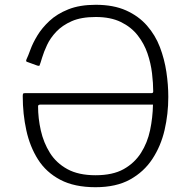

<svg xmlns="http://www.w3.org/2000/svg" viewBox="-20 -772 798 802"><path d="M620 -390Q620 -424 615 -466Q610 -508 596 -549Q582 -590 555 -624.5Q528 -659 485 -680Q442 -701 380 -701Q319 -701 279.5 -683.5Q240 -666 215 -639.5Q190 -613 176.5 -584Q163 -555 156 -531.5Q149 -508 145 -498Q144 -497 142 -497Q140 -497 136 -498L92 -514Q87 -516 91 -525Q97 -537 107 -564.5Q117 -592 136 -623.5Q155 -655 186.5 -684.5Q218 -714 265.5 -733Q313 -752 380 -752Q454 -752 506.5 -728.5Q559 -705 594 -665Q629 -625 648 -575Q667 -525 675 -471.5Q683 -418 683 -367Q683 -296 667.5 -229Q652 -162 616.5 -108Q581 -54 523 -22Q465 10 379 10Q291 10 232 -21Q173 -52 139 -105.5Q105 -159 90 -227.5Q75 -296 75 -370Q75 -376 76 -379.5Q77 -383 84 -383H613Q620 -383 620 -390ZM148 -335Q143 -335 141 -333Q139 -331 139 -328Q139 -278 150.5 -227Q162 -176 188.5 -133.5Q215 -91 261.5 -65.5Q308 -40 379 -40Q451 -40 496.5 -65.5Q542 -91 569 -133.5Q596 -176 607 -228.5Q618 -281 619 -335Z"/></svg>

Font: Libre Franklin Thin ExtraLight
Style: Regular
Weight: 250
Version: Version 3.000